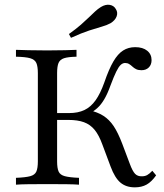

<svg xmlns="http://www.w3.org/2000/svg" viewBox="-20 -782 694 813"><path d="M550.8 11.3Q513.7 11.3 489.9 -8.9Q466.1 -29 448.4 -76.6L413.7 -169.4Q399.2 -209.7 380.6 -232.3Q362.1 -254.8 335.5 -264.5Q308.9 -274.2 269.4 -274.2H205.6V-303.2H272.6Q310.5 -303.2 337.5 -316.1Q364.5 -329 384.7 -357.3Q404.8 -385.5 421.8 -433.1Q441.1 -489.5 460.1 -521.8Q479 -554 501.2 -568.1Q523.4 -582.3 552.4 -582.3Q584.7 -582.3 603.2 -567.3Q621.8 -552.4 621.8 -527.4Q621.8 -508.1 610.1 -496.4Q598.4 -484.7 579 -484.7Q565.3 -484.7 556.5 -489.1Q547.6 -493.5 540.7 -500Q533.9 -506.5 526.6 -510.9Q519.4 -515.3 509.7 -515.3Q500 -515.3 491.1 -507.3Q482.3 -499.2 472.2 -478.6Q462.1 -458.1 447.6 -419.4Q435.5 -385.5 421.8 -362.1Q408.1 -338.7 391.9 -324.2Q375.8 -309.7 355.6 -300L354 -316.1Q391.9 -308.1 417.3 -291.9Q442.7 -275.8 461.3 -248Q479.8 -220.2 497.6 -173.4L529.8 -87.9Q541.1 -57.3 552 -46Q562.9 -34.7 581.5 -35.5Q593.5 -35.5 603.2 -40.7Q612.9 -46 625 -58.9L641.1 -39.5Q621.8 -12.1 600.8 -0.4Q579.8 11.3 550.8 11.3ZM47.6 0V-29Q87.9 -30.6 107.7 -35.9Q127.4 -41.1 133.9 -55.6Q140.3 -70.2 140.3 -98.4V-472.6Q140.3 -500.8 133.9 -515.3Q127.4 -529.8 107.7 -535.5Q87.9 -541.1 47.6 -541.9V-571Q66.9 -570.2 100.4 -569.4Q133.9 -568.5 179.8 -568.5Q224.2 -568.5 255.6 -569.4Q287.1 -570.2 304 -571V-541.9Q268.5 -541.1 251.2 -535.5Q233.9 -529.8 227.8 -515.3Q221.8 -500.8 221.8 -472.6V-98.4Q221.8 -70.2 228.2 -55.6Q234.7 -41.1 254.8 -35.9Q275 -30.6 314.5 -29V0Q295.2 -1.6 260.5 -2Q225.8 -2.4 180.6 -2.4Q135.5 -2.4 101.2 -2Q66.9 -1.6 47.6 0ZM280.6 -621.8 271.8 -637.9Q302.4 -659.7 322.6 -677.4Q342.7 -695.2 356.9 -708.9Q371 -722.6 382.7 -733.5Q394.4 -744.4 407.3 -752.4Q427.4 -764.5 445.2 -761.3Q462.9 -758.1 471 -742.7Q479.8 -729 473.8 -712.5Q467.7 -696 448.4 -683.9Q432.3 -675 410.5 -669Q388.7 -662.9 357.7 -652.8Q326.6 -642.7 280.6 -621.8Z"/></svg>

Font: Playfair
Style: Regular
Weight: 400
Designer: Claus Eggers Sørensen
Foundry: Claus Eggers Sørensen
Version: Version 2.001;gftools[0.9.30]